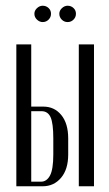

<svg xmlns="http://www.w3.org/2000/svg" viewBox="-20 -650 379 670"><path d="M131 -278Q170 -278 194 -248.5Q218 -219 218 -167V-111Q218 -59 193 -29.5Q168 0 129 0H37V-495H89V-278ZM308 -495V0H255V-495ZM166 -167Q166 -220 156.5 -241Q147 -262 125 -262H89V-16H123Q143 -16 154.5 -37.5Q166 -59 166 -111ZM100 -602Q100 -613 109 -621.5Q118 -630 129 -630Q141 -630 149.5 -622Q158 -614 158 -602Q158 -590 149.5 -581.5Q141 -573 129 -573Q118 -573 109 -581.5Q100 -590 100 -602ZM187 -602Q187 -613 196 -621.5Q205 -630 216 -630Q228 -630 236.5 -622Q245 -614 245 -602Q245 -590 236.5 -581.5Q228 -573 216 -573Q204 -573 195.5 -581.5Q187 -590 187 -602Z"/></svg>

Font: Moniqa Cond Heading
Style: Regular
Weight: 400
Width: 3
Designer: Rajesh Rajput
Foundry: Rajesh Rajput
Version: Version 1.000